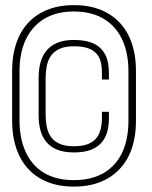

<svg xmlns="http://www.w3.org/2000/svg" viewBox="-20 -700 576 728"><path d="M260.5 7.5Q318.5 7.5 362.5 -10.8Q406.5 -29 436.2 -62Q466 -95 480.8 -140.2Q495.5 -185.5 495.5 -239V-434Q495.5 -488 480.8 -533Q466 -578 436.5 -611Q407 -644 363 -662.2Q319 -680.5 260.5 -680.5Q202 -680.5 158 -662.2Q114 -644 84.8 -611.2Q55.5 -578.5 40.8 -533.2Q26 -488 26 -434V-239Q26 -185.5 40.8 -140.2Q55.5 -95 84.8 -62Q114 -29 158 -10.8Q202 7.5 260.5 7.5ZM260.5 -17Q218.5 -17 185.2 -27.5Q152 -38 127.5 -58Q103 -78 86.8 -105.8Q70.5 -133.5 62.2 -168Q54 -202.5 54 -242.5V-431Q54 -470 62 -504.2Q70 -538.5 86.2 -566.2Q102.5 -594 127 -614.2Q151.5 -634.5 184.8 -645.5Q218 -656.5 260.5 -656.5Q302.5 -656.5 336 -645.5Q369.5 -634.5 394 -614.2Q418.5 -594 434.8 -566.2Q451 -538.5 459 -504.2Q467 -470 467 -431V-241.5Q467 -203 459.2 -168.5Q451.5 -134 435.2 -106.2Q419 -78.5 394.2 -58.5Q369.5 -38.5 336.2 -27.8Q303 -17 260.5 -17ZM260 -122Q299.5 -122 325.2 -132.2Q351 -142.5 366 -160.5Q381 -178.5 387 -201.8Q393 -225 393 -250.5V-276H366.5V-254Q366.5 -241 364.8 -226.2Q363 -211.5 357.5 -197.2Q352 -183 340.8 -171.2Q329.5 -159.5 309.8 -152.5Q290 -145.5 260 -145.5Q225 -145.5 203.5 -156Q182 -166.5 171.2 -183.8Q160.5 -201 156.8 -222Q153 -243 153 -264V-404.5Q153 -426 156.8 -447.2Q160.5 -468.5 171.5 -486Q182.5 -503.5 204 -514Q225.5 -524.5 260 -524.5Q290.5 -524.5 310.2 -518.2Q330 -512 341.2 -501.2Q352.5 -490.5 358 -477.2Q363.5 -464 365 -449.8Q366.5 -435.5 366.5 -422V-398.5H393V-424Q393 -444.5 389.2 -463.2Q385.5 -482 376.5 -497.5Q367.5 -513 352.5 -524.5Q337.5 -536 314.5 -542.2Q291.5 -548.5 260 -548.5Q222.5 -548.5 196.8 -537.5Q171 -526.5 155.5 -507.2Q140 -488 133.2 -462Q126.5 -436 126.5 -406V-261.5Q126.5 -232 133.2 -206.5Q140 -181 155.5 -162Q171 -143 196.8 -132.5Q222.5 -122 260 -122Z"/></svg>

Font: Anybody UltraCondensed Thin ExtraLight
Style: Regular
Weight: 250
Version: Version 1.111